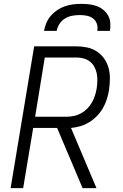

<svg xmlns="http://www.w3.org/2000/svg" viewBox="-20 -975 640 995"><path d="M35 0 157 -735H375Q404 -735 432 -729Q460 -723 482.5 -708Q505 -693 520.5 -670.5Q536 -648 543 -621.5Q550 -595 549.5 -566Q549 -537 545 -508Q541 -484 533.5 -460.5Q526 -437 513.5 -415Q501 -393 482.5 -374Q464 -355 442 -341.5Q420 -328 396 -321Q372 -314 348 -312L480 0H408L276 -312H152L100 0ZM162 -370H325Q343 -370 362.5 -374Q382 -378 399.5 -387.5Q417 -397 431.5 -411.5Q446 -426 456 -443.5Q466 -461 472 -479.5Q478 -498 481 -517Q484 -536 484.5 -556Q485 -576 481.5 -594Q478 -612 469 -628.5Q460 -645 446 -656Q432 -667 413.5 -672Q395 -677 375 -677H212ZM208 -815Q212 -836 220.5 -856.5Q229 -877 244 -894Q259 -911 278 -923.5Q297 -936 318 -943Q339 -950 360 -952.5Q381 -955 402 -955Q423 -955 443.5 -952.5Q464 -950 482.5 -943Q501 -936 516 -923.5Q531 -911 540.5 -894Q550 -877 551.5 -856.5Q553 -836 550 -815H484Q488 -834 482 -851.5Q476 -869 462 -879.5Q448 -890 430 -893.5Q412 -897 393 -897Q374 -897 354.5 -893.5Q335 -890 317.5 -879.5Q300 -869 288.5 -851.5Q277 -834 274 -815Z"/></svg>

Font: Iosevka SS04 Light Extended
Style: Italic
Weight: 300
Width: 7
Italic angle: -9°
Monospace: yes
Designer: Belleve Invis
Foundry: Belleve Invis
Version: Version 19.0.0; ttfautohint (v1.8.4)